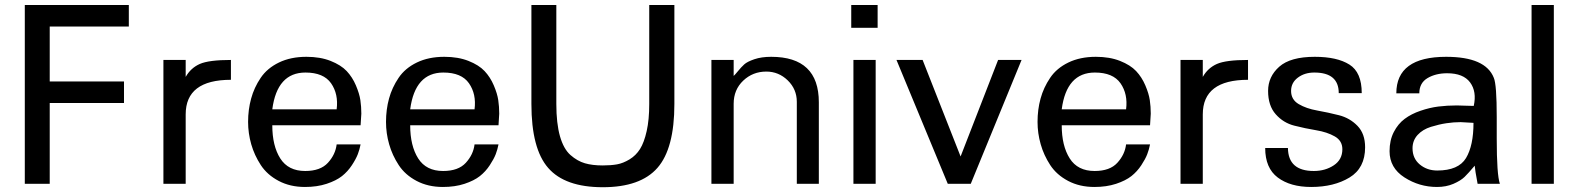

<svg xmlns="http://www.w3.org/2000/svg" viewBox="-20 -742 6361 775"><path d="M500 -634.8V-721.7H80.1V0H180.7V-326.2H480.5V-413.1H180.7V-634.8Z M912.1 -419.9V-500C852.9 -500 811 -494.6 786.6 -483.9C762.2 -473.1 743.2 -455.7 729.5 -431.6V-500H639.6V0H729.5V-280.3C729.5 -373.4 790.4 -419.9 912.1 -419.9Z M1438.5 -283.2C1438.5 -302.1 1437.2 -320.3 1434.6 -337.9C1432 -355.5 1425.9 -375.3 1416.5 -397.5C1407.1 -419.6 1394.7 -438.8 1379.4 -455.1C1364.1 -471.4 1342.4 -485 1314.5 -496.1C1286.5 -507.2 1253.9 -512.7 1216.8 -512.7C1174.5 -512.7 1137.5 -505 1106 -489.7C1074.4 -474.4 1049.8 -453.8 1032.2 -427.7C1014.6 -401.7 1001.8 -373.9 993.7 -344.2C985.5 -314.6 981.4 -283.2 981.4 -250C981.4 -219.4 985.7 -189.3 994.1 -159.7C1002.6 -130 1015.5 -102.1 1032.7 -75.7C1050 -49.3 1074.1 -28 1105 -11.7C1135.9 4.6 1171.2 12.7 1210.9 12.7C1243.5 12.7 1272.6 8.5 1298.3 0C1324.1 -8.5 1344.7 -18.9 1360.4 -31.2C1376 -43.6 1389.3 -58.3 1400.4 -75.2C1411.5 -92.1 1419.4 -106.9 1424.3 -119.6C1429.2 -132.3 1432.9 -145.5 1435.5 -159.2H1338.9C1335.6 -131.8 1323.9 -107.1 1303.7 -85C1283.5 -62.8 1252.9 -51.8 1211.9 -51.8C1166.3 -51.8 1132.8 -68.7 1111.3 -102.5C1089.8 -136.4 1079.1 -181 1079.1 -236.3H1435.5ZM1338.9 -300.8H1079.1C1092.1 -399.7 1136.7 -449.2 1212.9 -449.2C1261.7 -449.2 1296.2 -434.7 1316.4 -405.8C1336.6 -376.8 1344.1 -341.8 1338.9 -300.8Z M1995.1 -283.2C1995.1 -302.1 1993.8 -320.3 1991.2 -337.9C1988.6 -355.5 1982.6 -375.3 1973.1 -397.5C1963.7 -419.6 1951.3 -438.8 1936 -455.1C1920.7 -471.4 1899.1 -485 1871.1 -496.1C1843.1 -507.2 1810.5 -512.7 1773.4 -512.7C1731.1 -512.7 1694.2 -505 1662.6 -489.7C1631 -474.4 1606.4 -453.8 1588.9 -427.7C1571.3 -401.7 1558.4 -373.9 1550.3 -344.2C1542.2 -314.6 1538.1 -283.2 1538.1 -250C1538.1 -219.4 1542.3 -189.3 1550.8 -159.7C1559.2 -130 1572.1 -102.1 1589.4 -75.7C1606.6 -49.3 1630.7 -28 1661.6 -11.7C1692.5 4.6 1727.9 12.7 1767.6 12.7C1800.1 12.7 1829.3 8.5 1855 0C1880.7 -8.5 1901.4 -18.9 1917 -31.2C1932.6 -43.6 1946 -58.3 1957 -75.2C1968.1 -92.1 1976.1 -106.9 1981 -119.6C1985.8 -132.3 1989.6 -145.5 1992.2 -159.2H1895.5C1892.3 -131.8 1880.5 -107.1 1860.4 -85C1840.2 -62.8 1809.6 -51.8 1768.6 -51.8C1723 -51.8 1689.5 -68.7 1668 -102.5C1646.5 -136.4 1635.7 -181 1635.7 -236.3H1992.2ZM1895.5 -300.8H1635.7C1648.8 -399.7 1693.4 -449.2 1769.5 -449.2C1818.4 -449.2 1852.9 -434.7 1873 -405.8C1893.2 -376.8 1900.7 -341.8 1895.5 -300.8Z M2702.1 -322.3V-721.7H2600.6V-322.3C2600.6 -279.9 2597.2 -243.5 2590.3 -212.9C2583.5 -182.3 2574.5 -158.2 2563.5 -140.6C2552.4 -123 2538.2 -109 2521 -98.6C2503.7 -88.2 2487 -81.5 2470.7 -78.6C2454.4 -75.7 2435.2 -74.2 2413.1 -74.2C2385.1 -74.2 2361 -77.1 2340.8 -83C2320.6 -88.9 2301.3 -99.9 2282.7 -116.2C2264.2 -132.5 2250 -157.9 2240.2 -192.4C2230.5 -226.9 2225.6 -270.2 2225.6 -322.3V-721.7H2125V-322.3C2125 -201.8 2147.6 -115.7 2192.9 -64C2238.1 -12.2 2311.5 13.7 2413.1 13.7C2514.6 13.7 2588.2 -12.4 2633.8 -64.5C2679.4 -116.5 2702.1 -202.5 2702.1 -322.3Z M3285.2 0V-329.1C3285.2 -451.5 3221 -512.7 3092.8 -512.7C3066.7 -512.7 3044.1 -509.4 3024.9 -502.9C3005.7 -496.4 2992 -489.4 2983.9 -481.9C2975.7 -474.4 2967.4 -465.5 2959 -455.1C2950.5 -444.7 2944.7 -438.2 2941.4 -435.5V-500H2851.6V0H2941.4V-323.2C2941.4 -361 2954.3 -392.1 2980 -416.5C3005.7 -440.9 3036.8 -453.1 3073.2 -453.1C3106.4 -453.1 3135.3 -441.2 3159.7 -417.5C3184.1 -393.7 3196.3 -364.9 3196.3 -331.1V0Z M3522.5 -629.9V-721.7H3416V-629.9ZM3514.6 0V-500H3424.8V0Z M4103.5 -500H4008.8L3857.4 -110.4L3704.1 -500H3598.6L3805.7 0H3898.4Z M4625 -283.2C4625 -302.1 4623.7 -320.3 4621.1 -337.9C4618.5 -355.5 4612.5 -375.3 4603 -397.5C4593.6 -419.6 4581.2 -438.8 4565.9 -455.1C4550.6 -471.4 4529 -485 4501 -496.1C4473 -507.2 4440.4 -512.7 4403.3 -512.7C4361 -512.7 4324.1 -505 4292.5 -489.7C4260.9 -474.4 4236.3 -453.8 4218.8 -427.7C4201.2 -401.7 4188.3 -373.9 4180.2 -344.2C4172 -314.6 4168 -283.2 4168 -250C4168 -219.4 4172.2 -189.3 4180.7 -159.7C4189.1 -130 4202 -102.1 4219.2 -75.7C4236.5 -49.3 4260.6 -28 4291.5 -11.7C4322.4 4.6 4357.7 12.7 4397.5 12.7C4430 12.7 4459.1 8.5 4484.9 0C4510.6 -8.5 4531.2 -18.9 4546.9 -31.2C4562.5 -43.6 4575.8 -58.3 4586.9 -75.2C4598 -92.1 4606 -106.9 4610.8 -119.6C4615.7 -132.3 4619.5 -145.5 4622.1 -159.2H4525.4C4522.1 -131.8 4510.4 -107.1 4490.2 -85C4470.1 -62.8 4439.5 -51.8 4398.4 -51.8C4352.9 -51.8 4319.3 -68.7 4297.9 -102.5C4276.4 -136.4 4265.6 -181 4265.6 -236.3H4622.1ZM4525.4 -300.8H4265.6C4278.6 -399.7 4323.2 -449.2 4399.4 -449.2C4448.2 -449.2 4482.7 -434.7 4502.9 -405.8C4523.1 -376.8 4530.6 -341.8 4525.4 -300.8Z M5017.6 -419.9V-500C4958.3 -500 4916.5 -494.6 4892.1 -483.9C4867.7 -473.1 4848.6 -455.7 4835 -431.6V-500H4745.1V0H4835V-280.3C4835 -373.4 4895.8 -419.9 5017.6 -419.9Z M5490.2 -147.5C5490.2 -183.9 5480 -212.7 5459.5 -233.9C5439 -255 5414.1 -269.4 5384.8 -276.9C5355.5 -284.3 5326.2 -290.7 5296.9 -295.9C5267.6 -301.1 5242.7 -309.7 5222.2 -321.8C5201.7 -333.8 5191.4 -351.6 5191.4 -375C5191.4 -397.1 5200.5 -415 5218.8 -428.7C5237 -442.4 5259.1 -449.2 5285.2 -449.2C5350.9 -449.2 5383.8 -421.5 5383.8 -366.2H5476.6C5476.6 -422.2 5460 -460.6 5426.8 -481.4C5393.6 -502.3 5347 -512.7 5287.1 -512.7C5221.4 -512.7 5173.5 -499.3 5143.6 -472.7C5113.6 -446 5098.6 -413.4 5098.6 -375C5098.6 -335.3 5108.9 -303.9 5129.4 -280.8C5149.9 -257.6 5174.8 -242.4 5204.1 -234.9C5233.4 -227.4 5262.9 -221.2 5292.5 -216.3C5322.1 -211.4 5347.2 -203.1 5367.7 -191.4C5388.2 -179.7 5398.4 -162.4 5398.4 -139.6C5398.4 -111.7 5386.9 -90 5363.8 -74.7C5340.7 -59.4 5313.8 -51.8 5283.2 -51.8C5214.2 -51.8 5179.4 -82.7 5178.7 -144.5H5086.9C5086.9 -90.5 5103.8 -50.8 5137.7 -25.4C5171.5 0 5216.5 12.7 5272.5 12.7C5333.7 12.7 5385.3 0 5427.2 -25.4C5469.2 -50.8 5490.2 -91.5 5490.2 -147.5Z M6034.2 0C6025.7 -24.7 6021.5 -85.6 6021.5 -182.6V-269.5C6021.5 -356.8 6017.6 -409.5 6009.8 -427.7C5987.6 -484.4 5923.5 -512.7 5817.4 -512.7C5683.3 -512.7 5616.2 -463.5 5616.2 -365.2H5709C5709 -393.2 5720.1 -413.7 5742.2 -426.8C5764.3 -439.8 5790.7 -446.3 5821.3 -446.3C5864.9 -446.3 5895.8 -433.9 5914.1 -409.2C5932.3 -384.4 5937.2 -352.9 5928.7 -314.5C5920.9 -314.5 5909.5 -314.8 5894.5 -315.4C5879.6 -316.1 5868.2 -316.4 5860.4 -316.4C5834.3 -316.4 5809.6 -314.9 5786.1 -312C5762.7 -309.1 5738.6 -303.4 5713.9 -294.9C5689.1 -286.5 5667.8 -275.6 5649.9 -262.2C5632 -248.9 5617.4 -231.1 5606 -209C5594.6 -186.8 5588.9 -161.1 5588.9 -131.8C5588.9 -86.9 5608.9 -51.6 5648.9 -25.9C5689 -0.2 5732.7 12.7 5780.3 12.7C5805 12.7 5827.1 8.5 5846.7 0C5866.2 -8.5 5881.2 -17.7 5891.6 -27.8C5902 -37.9 5915.7 -53.1 5932.6 -73.2C5933.3 -62.2 5937.2 -37.8 5944.3 0ZM5927.7 -246.1C5927.7 -184.9 5917.6 -137.5 5897.5 -104C5877.3 -70.5 5838.5 -53.7 5781.2 -53.7C5753.9 -53.7 5730.5 -61.8 5710.9 -78.1C5691.4 -94.4 5681.6 -116.2 5681.6 -143.6C5681.6 -164.4 5688.5 -182.3 5702.1 -197.3C5715.8 -212.2 5733.7 -223.1 5755.9 -230C5778 -236.8 5798.8 -241.7 5818.4 -244.6C5837.9 -247.6 5857.1 -249 5876 -249C5877.3 -249 5894.5 -248 5927.7 -246.1Z M6252 0V-721.7H6162.1V0Z"/></svg>

Font: FreeUniversal
Style: Regular
Weight: 400
Version: Version 1.001